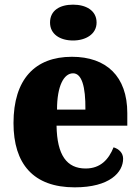

<svg xmlns="http://www.w3.org/2000/svg" viewBox="-20 -795 602 825"><path d="M294 -621C348 -621 395 -648 395 -698C395 -751 348 -775 294 -775C238 -775 195 -751 195 -698C195 -648 238 -621 294 -621ZM301 10C452 10 509 -55 509 -113C509 -138 491 -155 468 -162C447 -110 412 -71 348 -71C267 -71 225 -128 223 -255H527V-309C527 -467 437 -551 289 -551C130 -551 38 -454 38 -266C38 -91 123 10 301 10ZM347 -324H225C225 -425 254 -480 294 -480C331 -480 348 -424 347 -324Z"/></svg>

Font: Noto Serif Ethiopic SemiCondensed Black
Style: Regular
Weight: 900
Width: 4
Designer: Monotype Design Team
Foundry: Monotype Imaging Inc.
Version: Version 2.102